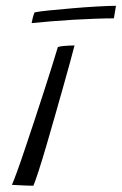

<svg xmlns="http://www.w3.org/2000/svg" viewBox="-20 -622 409 644"><path d="M92 1Q85 1 70.8 0.5Q56.5 0 42.2 -0.8Q28 -1.5 20 -2Q25 -13 36.2 -43.5Q47.5 -74 62 -117.5Q76.5 -161 93 -210.2Q109.5 -259.5 125 -308Q140.5 -356.5 153.5 -397.2Q166.5 -438 174 -464Q181 -466.5 190.5 -467.5Q200 -468.5 210.5 -469Q221 -469.5 230 -469.5Q226 -453.5 216 -417Q206 -380.5 192.5 -332.5Q179 -284.5 164.2 -232.8Q149.5 -181 135.5 -133.2Q121.5 -85.5 110 -50Q98.5 -14.5 92 1ZM362 -560.5Q335.5 -560.5 300.2 -559.2Q265 -558 226.5 -555.8Q188 -553.5 151.8 -550.5Q115.5 -547.5 86 -544.5Q87.5 -553 90.2 -563.5Q93 -574 96 -580.5Q109.5 -583.5 144.2 -587Q179 -590.5 222.2 -594.2Q265.5 -598 305.8 -600.2Q346 -602.5 369 -602.5Q368.5 -598.5 366.2 -586Q364 -573.5 362 -560.5Z"/></svg>

Font: Grandstander Thin ExtraLight
Style: Italic
Weight: 250
Italic angle: -15°
Version: Version 1.200